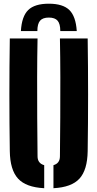

<svg xmlns="http://www.w3.org/2000/svg" viewBox="-20 -1008 527 1038"><path d="M33 -191Q28.5 -495.5 33 -800H183Q181 -699.5 180.8 -590.5Q180.5 -481.5 181.2 -372.5Q182 -263.5 183 -163Q183 -125 219 -115V9.5Q120.5 4.5 77.5 -42.5Q34.5 -89.5 33 -191ZM269 9.5V-115Q304 -125 304 -163Q305 -263.5 305.8 -372.5Q306.5 -481.5 306.2 -590.5Q306 -699.5 304 -800H454Q458.5 -495.5 454 -191Q452.5 -89.5 409.8 -42.5Q367 4.5 269 9.5ZM244 -988Q167.5 -988 132.5 -953.8Q97.5 -919.5 93 -840H182Q182 -879 196.5 -896Q211 -913 244 -913Q277 -913 291.5 -896Q306 -879 306 -840H395Q390 -919.5 355 -953.8Q320 -988 244 -988Z"/></svg>

Font: Big Shoulders Stencil Display Black
Style: Regular
Weight: 900
Designer: Patric King
Foundry: XO Type Co
Version: Version 1.000